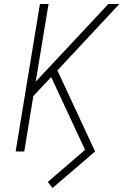

<svg xmlns="http://www.w3.org/2000/svg" viewBox="-20 -755 640 957"><path d="M242 182 218 152 404 -8 283 -268 235 -371 146 -276 101 0H58L179 -735H222L158 -348L520 -735H575L266 -404L454 0Z"/></svg>

Font: Iosevka SS04 XLt Ex
Style: Italic
Weight: 200
Width: 7
Italic angle: -9°
Monospace: yes
Designer: Belleve Invis
Foundry: Belleve Invis
Version: Version 19.0.0; ttfautohint (v1.8.4)